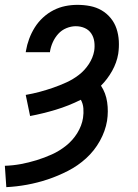

<svg xmlns="http://www.w3.org/2000/svg" viewBox="-49 -548 569 791"><path d="M-23 223 -29 135Q4 134 36.5 128Q69 122 101.5 112Q134 102 165 88Q196 74 223.5 52Q251 30 269.5 0Q288 -30 293 -62Q296 -82 294.5 -101.5Q293 -121 284 -137Q234 -112 181 -96Q128 -80 75 -70L57 -157Q86 -162 114 -169.5Q142 -177 169.5 -186.5Q197 -196 224.5 -208.5Q252 -221 276 -239.5Q300 -258 317 -284Q334 -310 339 -338Q342 -357 339.5 -376Q337 -395 327 -410Q317 -425 300 -432.5Q283 -440 263 -440Q244 -440 224.5 -432Q205 -424 191 -408.5Q177 -393 168.5 -374Q160 -355 157 -336V-333H57L58 -339Q62 -363 71 -387.5Q80 -412 94 -434.5Q108 -457 128 -475.5Q148 -494 171.5 -506Q195 -518 220 -523Q245 -528 270 -528Q297 -528 322.5 -523Q348 -518 369.5 -505.5Q391 -493 407 -473.5Q423 -454 431 -430Q439 -406 440.5 -379.5Q442 -353 438 -326Q432 -290 413 -256Q394 -222 367 -195Q387 -165 392.5 -127Q398 -89 392 -50Q385 -8 362.5 32.5Q340 73 306 104Q272 135 231 156Q190 177 148 191Q106 205 62.5 213Q19 221 -23 223Z"/></svg>

Font: Iosevka Term Curly Semibold
Style: Italic
Weight: 600
Italic angle: -9°
Designer: Belleve Invis
Foundry: Belleve Invis
Version: Version 32.3.0